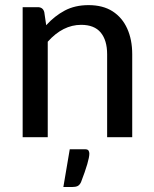

<svg xmlns="http://www.w3.org/2000/svg" viewBox="-20 -536 600 750"><path d="M496.5 0H398.5V-324Q398.5 -378.5 373.5 -408.8Q348.5 -439 297 -439Q225.5 -439 166.5 -373V0H68.5V-508H127.5Q148 -508 153 -488.5L160.5 -437.5Q193 -473.5 233 -494.8Q273 -516 326 -516Q382 -516 419.8 -491.8Q457.5 -467.5 477 -424.2Q496.5 -381 496.5 -324ZM262 194.5H227.5L252.5 47H311.5Q323 47 326 52.5Q329 58 329 64Q329 91 296.5 175.5Q291 187 283 190.8Q275 194.5 262 194.5Z"/></svg>

Font: Verano Sans Medium
Style: Regular
Weight: 500
Designer: Lukasz Dziedzic with Adam Twardoch and Botio Nikoltchev
Foundry: tyPoland Lukasz Dziedzic
Version: Version 3.001;December 28, 2019;FontCreator 12.0.0.2547 64-b